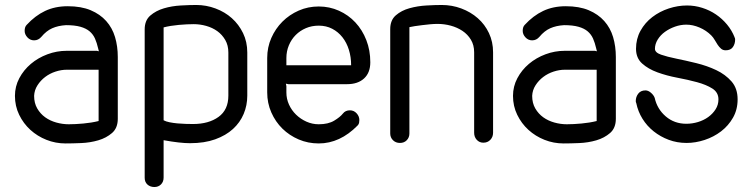

<svg xmlns="http://www.w3.org/2000/svg" viewBox="-20 -576 3022 771"><path d="M369 -372 377 -370Q376 -372 375.5 -376Q375 -380 374 -382Q369 -404 361.5 -421Q354 -438 340 -450Q326 -462 303 -468.5Q280 -475 245 -475Q213 -473 189.5 -462.5Q166 -452 146 -428Q134 -414 117 -414Q101 -414 90 -426Q79 -438 79 -452Q79 -468 87 -476Q121 -513 161 -532Q201 -551 252 -551Q306 -551 344 -535Q382 -519 406.5 -491.5Q431 -464 442 -427Q453 -390 453 -347V-99Q453 -62 430 -42Q407 -22 374.5 -12.5Q342 -3 306 -1.5Q270 0 243 0Q203 0 166.5 -14.5Q130 -29 102 -54.5Q74 -80 57 -115Q40 -150 40 -191Q40 -229 57.5 -262Q75 -295 104 -319.5Q133 -344 170.5 -358Q208 -372 248 -372ZM376 -296H248Q226 -296 203 -288.5Q180 -281 161.5 -267Q143 -253 130.5 -233.5Q118 -214 117 -191Q117 -162 129.5 -140.5Q142 -119 161.5 -105Q181 -91 206 -84Q231 -77 256 -77Q282 -77 315 -80Q348 -83 376 -90Z M897 -365Q897 -394 884.5 -415.5Q872 -437 852.5 -451Q833 -465 808 -472Q783 -479 758 -479Q732 -479 698 -476Q664 -473 637 -466V-93Q646 -88 661 -85Q676 -82 692.5 -80.5Q709 -79 725.5 -78.5Q742 -78 755 -78Q818 -78 857.5 -106.5Q897 -135 897 -192ZM973 -192Q973 -153 958.5 -118.5Q944 -84 915.5 -58Q887 -32 844 -16.5Q801 -1 743 -1Q703 -1 637 -13V137Q637 154 626.5 164.5Q616 175 600 175Q583 175 572 165Q561 155 561 138V-458Q561 -494 583.5 -513.5Q606 -533 638 -542.5Q670 -552 706 -554Q742 -556 768 -556Q808 -556 845.5 -542Q883 -528 911 -503Q939 -478 956 -443Q973 -408 973 -365Z M1130 -314H1390Q1390 -347 1381 -376Q1372 -405 1355 -426.5Q1338 -448 1314 -460.5Q1290 -473 1260 -473Q1232 -473 1208.5 -463Q1185 -453 1167.5 -435.5Q1150 -418 1140 -394Q1130 -370 1130 -343ZM1357 -120Q1367 -133 1385 -133Q1401 -133 1412 -121Q1423 -109 1423 -94Q1423 -89 1422 -83Q1421 -77 1416 -72Q1345 0 1260 0Q1217 0 1179.5 -16Q1142 -32 1114 -59.5Q1086 -87 1069.5 -124.5Q1053 -162 1053 -205V-343Q1053 -386 1069.5 -423.5Q1086 -461 1114 -489Q1142 -517 1179.5 -533.5Q1217 -550 1260 -550Q1303 -550 1341 -533Q1379 -516 1407 -486Q1435 -456 1451 -415Q1467 -374 1467 -326Q1467 -284 1442 -261Q1417 -238 1374 -238H1138L1128 -240L1130 -230V-205Q1130 -179 1140.5 -156Q1151 -133 1169 -115.5Q1187 -98 1210.5 -87.5Q1234 -77 1260 -77Q1298 -77 1322 -91.5Q1346 -106 1357 -120Z M1624 -40Q1624 -24 1613.5 -13Q1603 -2 1586 -2Q1569 -2 1558 -13Q1547 -24 1547 -40V-459Q1547 -495 1569.5 -514.5Q1592 -534 1624.5 -543Q1657 -552 1692.5 -554Q1728 -556 1754 -556Q1795 -556 1832.5 -542Q1870 -528 1898.5 -503Q1927 -478 1943.5 -443Q1960 -408 1960 -366V-43Q1960 -26 1949 -14.5Q1938 -3 1921 -3Q1905 -3 1894.5 -14.5Q1884 -26 1884 -43V-366Q1884 -395 1871 -416.5Q1858 -438 1837 -452Q1816 -466 1790 -473Q1764 -480 1737 -480Q1723 -480 1707 -478.5Q1691 -477 1675 -475Q1659 -473 1645.5 -471Q1632 -469 1624 -467Z M2369 -372 2377 -370Q2376 -372 2375.5 -376Q2375 -380 2374 -382Q2369 -404 2361.5 -421Q2354 -438 2340 -450Q2326 -462 2303 -468.5Q2280 -475 2245 -475Q2213 -473 2189.5 -462.5Q2166 -452 2146 -428Q2134 -414 2117 -414Q2101 -414 2090 -426Q2079 -438 2079 -452Q2079 -468 2087 -476Q2121 -513 2161 -532Q2201 -551 2252 -551Q2306 -551 2344 -535Q2382 -519 2406.5 -491.5Q2431 -464 2442 -427Q2453 -390 2453 -347V-99Q2453 -62 2430 -42Q2407 -22 2374.5 -12.5Q2342 -3 2306 -1.5Q2270 0 2243 0Q2203 0 2166.5 -14.5Q2130 -29 2102 -54.5Q2074 -80 2057 -115Q2040 -150 2040 -191Q2040 -229 2057.5 -262Q2075 -295 2104 -319.5Q2133 -344 2170.5 -358Q2208 -372 2248 -372ZM2376 -296H2248Q2226 -296 2203 -288.5Q2180 -281 2161.5 -267Q2143 -253 2130.5 -233.5Q2118 -214 2117 -191Q2117 -162 2129.5 -140.5Q2142 -119 2161.5 -105Q2181 -91 2206 -84Q2231 -77 2256 -77Q2282 -77 2315 -80Q2348 -83 2376 -90Z M2930 -425Q2932 -423 2932 -417Q2932 -400 2923 -387Q2914 -374 2894 -374Q2883 -374 2875.5 -380.5Q2868 -387 2862 -396Q2856 -405 2850 -415.5Q2844 -426 2836 -434Q2816 -454 2789 -465.5Q2762 -477 2736 -477Q2713 -477 2690.5 -469Q2668 -461 2650 -448Q2632 -435 2621 -417Q2610 -399 2610 -380Q2610 -365 2634.5 -356.5Q2659 -348 2696 -340.5Q2733 -333 2776 -322.5Q2819 -312 2856 -294.5Q2893 -277 2917.5 -249Q2942 -221 2942 -177Q2942 -136 2923.5 -103.5Q2905 -71 2875.5 -48.5Q2846 -26 2809.5 -14Q2773 -2 2737 -2Q2699 -2 2665.5 -14.5Q2632 -27 2605 -48.5Q2578 -70 2560 -99Q2542 -128 2535 -162Q2533 -166 2533 -170Q2533 -187 2543 -200Q2553 -213 2572 -213Q2583 -213 2594 -203.5Q2605 -194 2609 -183Q2619 -138 2653.5 -108.5Q2688 -79 2736 -79Q2760 -79 2783 -86Q2806 -93 2824 -106Q2842 -119 2853.5 -137Q2865 -155 2865 -177Q2865 -205 2840.5 -220.5Q2816 -236 2779 -246Q2742 -256 2699.5 -264Q2657 -272 2620 -285.5Q2583 -299 2558.5 -321Q2534 -343 2534 -380Q2534 -420 2552 -452.5Q2570 -485 2599.5 -507.5Q2629 -530 2665.5 -542Q2702 -554 2739 -554Q2770 -554 2800 -544.5Q2830 -535 2855 -518Q2880 -501 2899.5 -477.5Q2919 -454 2930 -426Z"/></svg>

Font: VDS Compensated
Style: Light
Weight: 300
Designer: artmaker
Foundry: artmaker
Version: Version 1.000 2012 initial release